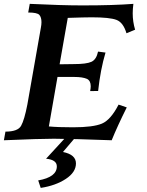

<svg xmlns="http://www.w3.org/2000/svg" viewBox="-34 -713 748 976"><path d="M533.7 0Q337.9 -7.3 240.2 -7.8Q169.4 -7.8 -14.2 0L-6.3 -43.9Q56.6 -43.9 73.2 -73.5Q89.8 -103 105 -181.2L173.8 -572.3Q176.8 -587.9 176.8 -600.1Q176.8 -625 166 -637.2Q155.3 -649.4 109.4 -649.4L117.2 -693.4Q278.8 -685.5 385.3 -685.5Q544.4 -685.5 644 -693.4Q640.6 -666.5 640.6 -645.5Q640.6 -602.5 652.8 -562L608.9 -543.9Q592.8 -598.6 558.3 -611.8Q523.9 -625 432.1 -625Q397.9 -625 310.5 -622.1L269 -386.2L341.3 -387.2Q405.8 -387.2 430.9 -398.9Q456.1 -410.6 464.4 -450.7L502.4 -445.8Q476.6 -359.4 464.8 -250.5L424.3 -250Q427.2 -265.1 427.2 -274.4Q427.2 -302.7 408.2 -312Q385.7 -321.8 344.2 -321.8H258.3L214.4 -70.3Q259.8 -65.9 337.4 -65.9Q439.5 -65.9 484.1 -84.7Q528.8 -103.5 568.8 -181.2L610.4 -167Q563.5 -73.2 533.7 0ZM172.9 242.2 160.2 204.1Q254.9 187.5 254.9 132.8Q254.9 99.1 200.2 93.8L294.4 -8.8H344.2L286.1 59.6Q352.1 72.8 352.1 117.7Q352.1 162.6 300.5 196.5Q249 230.5 172.9 242.2Z"/></svg>

Font: Kelvinch
Style: Bold Italic
Weight: 700
Italic angle: -10°
Designer: Paul James Miller
Foundry: High-Logic / Made with FontCreator
Version: Version 3.30 September 23, 2016